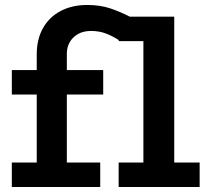

<svg xmlns="http://www.w3.org/2000/svg" viewBox="-20 -753 832 773"><path d="M127.9 -50.6V-533.7Q127.9 -595.6 153.3 -640.3Q178.7 -685 224.7 -709Q270.7 -733 331.3 -733Q382.7 -733 423.8 -719.3Q464.9 -705.6 509.4 -682.5L465.5 -587Q432.9 -608.3 405.9 -618.3Q378.8 -628.4 346.6 -628.4Q315.9 -628.4 294.1 -616Q272.4 -603.7 260.7 -583.1Q249.1 -562.5 249.1 -536.7V-50.6ZM27.6 0V-98.5H383.5V0ZM27.6 -372.5V-471H395.5V-372.5ZM557.3 -30.7V-686H681.5V-30.7ZM457.7 0V-98.5H783.8V0ZM458 -587.5V-686H673.8V-587.5Z"/></svg>

Font: BioRhyme ExtraBold
Style: Regular
Weight: 800
Designer: Aoife Mooney
Foundry: Aoife Mooney Type
Version: Version 1.600;gftools[0.9.33]